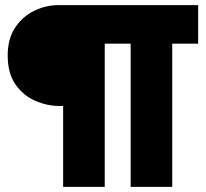

<svg xmlns="http://www.w3.org/2000/svg" viewBox="-20 -728 802 748"><path d="M226 0V-315H212Q164 -315 117 -335.5Q70 -356 40 -399.5Q10 -443 10 -512Q10 -577 39 -620.5Q68 -664 113.5 -686Q159 -708 206 -708H752V-558H651V0H489V-558H388V0Z"/></svg>

Font: Onest ExtraBold
Style: Regular
Weight: 800
Designer: Dmitri Voloshin, Andrey Kudryavtsev
Foundry: Dmitri Voloshin, Andrey Kudryavtsev
Version: Version 1.000;gftools[0.9.33]